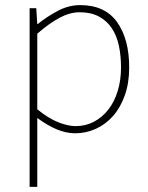

<svg xmlns="http://www.w3.org/2000/svg" viewBox="-20 -510 580 752"><path d="M96 222V-478H122L126 -416H128Q164 -445 206.5 -467.5Q249 -490 294 -490Q391 -490 438.5 -423.5Q486 -357 486 -246Q486 -185 469 -137Q452 -89 423 -56Q394 -23 355.5 -5.5Q317 12 274 12Q239 12 202 -3.5Q165 -19 126 -48V222ZM276 -16Q315 -16 347.5 -33Q380 -50 404 -80.5Q428 -111 441 -153.5Q454 -196 454 -246Q454 -292 445.5 -331.5Q437 -371 417.5 -400Q398 -429 367 -445.5Q336 -462 292 -462Q254 -462 213.5 -440.5Q173 -419 126 -378V-82Q170 -46 208.5 -31Q247 -16 276 -16Z"/></svg>

Font: TypoPRO Source Sans Pro
Style: Regular
Weight: 200
Designer: Paul D. Hunt
Foundry: Adobe Systems Incorporated
Version: Version 2.020;PS 2.000;hotconv 1.0.86;makeotf.lib2.5.63406